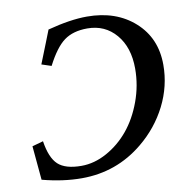

<svg xmlns="http://www.w3.org/2000/svg" viewBox="-82 -813 863 894"><g transform="rotate(-10 349.5 -366.5)"><path d="M378.9 -680.2Q311.5 -680.2 269.3 -649.2Q227.1 -618.2 185.5 -537.1L139.6 -552.2Q156.7 -594.7 177.2 -646.7Q197.8 -698.7 200.7 -706.5Q308.1 -734.9 386.7 -734.9Q524.4 -734.9 611.6 -656.7Q698.7 -578.6 698.7 -452.1Q698.7 -351.6 652.6 -260Q606.4 -168.5 524.9 -101.6Q398.9 2.4 233.9 2.4Q145 2.4 47.4 -23.4Q43.9 -55.7 32.7 -184.1L85 -198.7Q97.2 -118.7 131.8 -86.7Q166.5 -54.7 242.2 -54.7Q303.2 -54.7 362.5 -87.4Q421.9 -120.1 466.6 -174.1Q511.2 -228 538.8 -303Q566.4 -377.9 566.4 -457.5Q566.4 -558.1 514.4 -619.1Q462.4 -680.2 378.9 -680.2Z"/></g></svg>

Font: Flanker
Style: Bold Italic
Weight: 700
Italic angle: -12°
Designer: Flanker
Version: Version 2.000